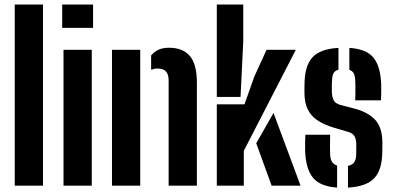

<svg xmlns="http://www.w3.org/2000/svg" viewBox="-20 -820 1738 848"><path d="M45.1 0V-800H169.9V0Z M254.7 -696.9V-800H391.1V-696.9ZM260.5 0V-600H385.3V0Z M474.6 0V-600H599.4V0ZM724.8 0V-465.6Q724.6 -492.5 712.4 -504.9Q700.2 -517.3 675.6 -517.3Q668.5 -517.3 661.5 -515.9Q654.5 -514.5 647.5 -511.9V-575.3Q661.7 -591.8 680.3 -600.5Q698.8 -609.1 728.1 -609.1Q785.9 -609.1 817.7 -573.6Q849.4 -538.1 849.6 -455.2V0Z M937.6 0V-359.2H1059.8L1103.2 -481.8L1157.3 -600H1286.6L1056.9 -154V0ZM937.6 -391.9V-800H1054.4V-637.8L1042.4 -391.9ZM1111.7 -187.2 1188 -321.3 1307.5 0H1179.7Z M1327.7 -152Q1327.2 -169.5 1327.6 -192Q1328 -214.6 1328.7 -224.9H1438.1Q1437.5 -197.8 1437.5 -175.6Q1437.5 -153.3 1438 -139.1Q1438.9 -117 1446.5 -105.1Q1454.2 -93.3 1468.9 -88.6V8.5Q1395.2 3.6 1363.1 -34.1Q1331.1 -71.9 1327.7 -152ZM1516.9 8.5V-87.3Q1535.8 -91.3 1544.4 -103.5Q1553 -115.7 1553.2 -139.1Q1553.4 -152.2 1553.4 -157Q1553.5 -161.8 1553.6 -166.3Q1553.6 -170.8 1553.5 -183.1Q1553.2 -204.8 1545.7 -218.2Q1538.1 -231.6 1518.1 -237.4L1454.4 -256.1Q1412.6 -268.7 1383.7 -287.5Q1354.8 -306.3 1339.9 -335.7Q1325 -365 1324.6 -409Q1324.5 -418.8 1324.6 -427.6Q1324.7 -436.5 1324.9 -445.5Q1325.1 -527.2 1358.9 -565.6Q1392.7 -604 1474.9 -608.5V-512.2Q1459.7 -508.3 1453.4 -497.1Q1447.1 -485.9 1446.5 -464.9Q1446 -451.9 1445.6 -444.7Q1445.3 -437.4 1445.5 -419.4Q1445.7 -395.2 1452.6 -379.2Q1459.5 -363.2 1484.4 -356.2L1541.1 -341.6Q1604.5 -325.8 1636.6 -291.3Q1668.8 -256.9 1668.8 -189.5Q1668.8 -180.1 1668.7 -169.3Q1668.6 -158.6 1668.4 -148.8Q1667.9 -69.9 1632.9 -32.9Q1597.9 4.1 1516.9 8.5ZM1548.9 -377Q1549.5 -388.3 1549.7 -405.7Q1549.9 -423.1 1549.7 -439.7Q1549.5 -456.3 1549 -464.9Q1548.1 -485 1542.3 -496.1Q1536.5 -507.2 1523 -511.4V-608.5Q1597.2 -603.6 1628.6 -566.4Q1659.9 -529.2 1663.4 -451.1Q1663.8 -439.6 1663.8 -425Q1663.8 -410.5 1663.4 -397.2Q1663 -384 1662.4 -377Z"/></svg>

Font: Big Shoulders Stencil Thin
Style: Regular
Weight: 100
Designer: Patric King
Foundry: XO Type Co
Version: Version 2.001